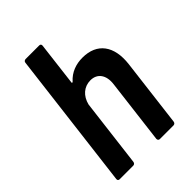

<svg xmlns="http://www.w3.org/2000/svg" viewBox="-206 -793 887 887"><g transform="rotate(-45 237.0 -350.0)"><path d="M318 -519C277 -519 237 -506 207 -472C203 -469 200 -470 201 -474L227 -688C228 -695 224 -700 217 -700H128C121 -700 115 -695 115 -688L32 -12C31 -5 35 0 42 0H131C138 0 143 -5 144 -12L185 -346C196 -391 228 -419 270 -419C315 -419 340 -384 333 -330L294 -12C294 -5 298 0 305 0H394C401 0 406 -5 407 -12L448 -346C461 -454 413 -519 318 -519Z"/></g></svg>

Font: Barlow Semi Condensed SemiBold
Style: Italic
Weight: 600
Width: 4
Italic angle: -7°
Designer: Jeremy Tribby
Foundry: Tribby Type
Version: Version 1.422;hotconv 1.0.109;makeotfexe 2.5.65596